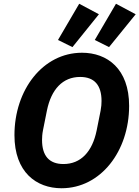

<svg xmlns="http://www.w3.org/2000/svg" viewBox="-20 -991 743 1023"><path d="M507 -915 402 -971 289 -778 366 -740ZM703 -915 598 -971 485 -778 561 -740ZM308 12C517 12 668 -186 668 -427C668 -625 551 -710 417 -710C208 -710 57 -512 57 -271C57 -73 174 12 308 12ZM318 -117C242 -117 204 -161 204 -245C204 -259 205 -277 209 -297L230 -402C253 -515 314 -581 407 -581C483 -581 521 -537 521 -453C521 -439 520 -422 516 -401L495 -296C472 -183 411 -117 318 -117Z"/></svg>

Font: LVC Sans
Style: Bold Italic
Weight: 700
Italic angle: -11.31°
Designer: Mike Abbink, Paul van der Laan, Pieter van Rosmalen
Foundry: Bold Monday
Version: Version 3.0